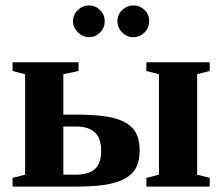

<svg xmlns="http://www.w3.org/2000/svg" viewBox="-20 -689 821 709"><path d="M353.5 -133.3Q353.5 -221.7 262.2 -221.7H213.9V-43.9H258.3Q306.6 -43.9 330.1 -64.5Q353.5 -85 353.5 -133.3ZM213.9 -415V-265.6H270.5Q353 -265.6 401.6 -252.7Q450.2 -239.7 472.9 -211.9Q495.6 -184.1 495.6 -132.8Q495.6 -82.5 472.2 -54.4Q448.7 -26.4 399.2 -13.2Q349.6 0 267.1 0H26.4V-32.2L72.8 -43.9V-415L26.4 -426.8V-459H270V-426.8ZM566.9 -415 520.5 -426.8V-459H754.4V-426.8L708 -415V-43.9L754.4 -32.2V0H520.5V-32.2L566.9 -43.9ZM472.7 -551.8Q449.2 -551.8 431.4 -569.1Q413.6 -586.4 413.6 -610.8Q413.6 -635.3 431.4 -652.1Q449.2 -668.9 472.7 -668.9Q496.6 -668.9 513.7 -652.3Q530.8 -635.7 530.8 -610.8Q530.8 -586.4 513.7 -569.1Q496.6 -551.8 472.7 -551.8ZM308.6 -551.8Q285.2 -551.8 267.3 -569.8Q249.5 -587.9 249.5 -610.8Q249.5 -634.3 267.1 -651.6Q284.7 -668.9 308.6 -668.9Q332.5 -668.9 349.6 -651.6Q366.7 -634.3 366.7 -610.8Q366.7 -586.4 349.6 -569.1Q332.5 -551.8 308.6 -551.8Z"/></svg>

Font: Liberation Serif
Style: Bold
Weight: 700
Designer: Steve Matteson
Foundry: Ascender Corporation
Version: Version 2.1.5